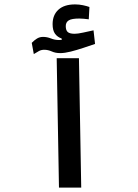

<svg xmlns="http://www.w3.org/2000/svg" viewBox="-20 -848 626 868"><path d="M246.6 0 236.3 -585H336.9L347.2 0ZM132.8 -603.5 123.5 -654.3Q134.8 -666 147 -673.6Q159.2 -681.2 174.8 -681.2Q192.4 -681.2 210 -674.3Q227.5 -667 247.6 -667Q254.4 -667 259.3 -668L258.8 -673.8Q239.3 -680.7 228.5 -695.8Q217.8 -710.9 217.8 -738.8Q217.8 -780.3 244.1 -804.2Q270.5 -828.1 319.3 -828.1Q337.4 -828.1 354.7 -824.5Q372.1 -820.8 384.3 -816.4L381.3 -760.7Q370.1 -762.2 358.4 -763.2Q346.7 -764.2 338.4 -764.2Q304.2 -764.2 290.8 -755.9Q277.3 -747.6 277.3 -730Q277.3 -711.4 286.1 -703.4Q294.9 -695.3 317.4 -695.3Q331.5 -695.3 356 -700.7Q380.4 -706.1 402.8 -710.9L409.7 -649.4Q384.8 -641.1 356 -631.3Q326.7 -621.6 299.6 -614.7Q272.5 -607.9 252.4 -607.9Q230 -607.9 213.4 -615.7Q196.8 -623 180.2 -623Q166.5 -623 156 -617.2Q145.5 -611.3 132.8 -603.5Z"/></svg>

Font: CaskaydiaCove NFP
Style: Regular
Weight: 400
Designer: Aaron Bell
Foundry: Saja Typeworks
Version: Version 2111.001; VTT 6.35;Nerd Fonts 3.1.1